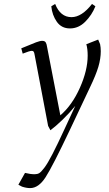

<svg xmlns="http://www.w3.org/2000/svg" viewBox="-20 -651 553 974"><path d="M73.2 286.1 106.9 226.1Q133.8 232.9 155.8 232.9Q169.4 232.9 179 227.3Q188.5 221.7 205.3 199.5Q222.2 177.2 246.8 129.4Q271.5 81.5 309.1 0L361.8 -113.8Q333 -78.1 297.6 -43.9Q262.2 -9.8 235.8 9.8L224.1 -12.2L155.8 -372.1Q153.8 -385.3 150.6 -389.2Q147.5 -393.1 141.1 -393.1Q130.9 -393.1 95.2 -378.9L87.9 -405.8Q142.6 -428.7 162.8 -436.3Q183.1 -443.8 193.8 -443.8Q207 -443.8 211.9 -436Q216.8 -428.2 219.2 -411.1L286.1 -65.9Q346.2 -117.7 385.5 -206.1Q424.8 -294.4 424.8 -369.1Q424.8 -402.8 418 -426.8L478 -450.2L487.8 -426.8Q491.2 -410.2 491.2 -391.1Q491.2 -353.5 479 -312.3Q466.8 -271 437 -209L335 6.8Q247.1 192.4 211.4 247.8Q175.8 303.2 132.8 303.2Q114.3 303.2 91.8 295.9ZM240.2 -619.1 259.8 -630.9Q286.1 -564 342.8 -564Q394.5 -564 446.8 -630.9L463.9 -619.1Q446.3 -574.7 412.4 -540.8Q378.4 -506.8 335 -506.8Q292 -506.8 268.3 -540.5Q244.6 -574.2 240.2 -619.1Z"/></svg>

Font: Dehuti Alt
Style: Italic
Weight: 400
Version: Version 1.2